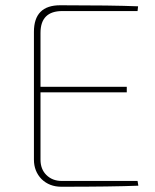

<svg xmlns="http://www.w3.org/2000/svg" viewBox="-20 -710 588 730"><path d="M217 -668Q134 -668 134 -585V-380H462V-359H134V-103Q134 -67 156 -45Q179 -22 215 -22H503L506 -4Q408 0 213 0Q168 0 138 -29Q109 -59 109 -103V-589Q109 -690 209 -690Q406 -690 505 -686L503 -668Z"/></svg>

Font: Taylor Sans Thin
Style: Regular
Weight: 100
Italic angle: -8°
Designer: Natanael Gama
Version: Version 1.001 September 8, 2015